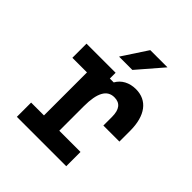

<svg xmlns="http://www.w3.org/2000/svg" viewBox="-226 -1000 1152 1152"><g transform="rotate(45 350.0 -424.5)"><path d="M88 -606V-486H212V-121H103V0H522V-121H342V-329C342 -442 372 -497 434 -497C483 -497 507 -466 507 -403V-330H643V-421C643 -550 587 -623 491 -623C436 -623 391 -599 368 -557H335V-606ZM281 -689H394L532 -849H386Z"/></g></svg>

Font: Martian Mono Std Md
Style: Regular
Weight: 500
Monospace: yes
Designer: Roman Shamin
Foundry: Evil Martians
Version: Version 1.000